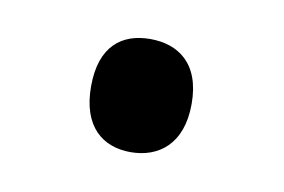

<svg xmlns="http://www.w3.org/2000/svg" viewBox="-33 -595 334 226"><g transform="rotate(10 134.0 -482.5)"><path d="M73.2 -482.9C73.2 -434.6 99.1 -414.6 132.3 -414.6C165.5 -414.6 193.4 -434.6 193.4 -482.9C193.4 -531.7 165.5 -549.8 132.3 -549.8C99.1 -549.8 73.2 -531.7 73.2 -482.9Z"/></g></svg>

Font: Avrile Sans
Style: Regular
Weight: 400
Designer: Monotype Design Team, Google (font), Stefan Peev (BGR Cyrillic), Cristiano Sobral (main changes)
Foundry: The Avrile Sans Project Authors
Version: Version 3.110